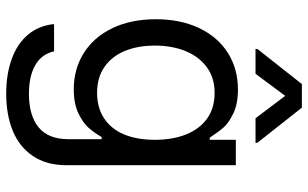

<svg xmlns="http://www.w3.org/2000/svg" viewBox="-207 -576 993 619"><g transform="rotate(90 289.5 -266.5)"><path d="M57.6 55.7H145.5Q154.3 95.7 189.9 116.2Q225.6 136.7 282.2 136.7Q352.5 136.7 390.6 105.5Q428.7 74.2 428.7 9.8V-97.7H421.9Q408.2 -74.2 392.6 -56.2Q377 -38.1 345.7 -22.9Q314.5 -7.8 267.6 -7.8Q203.1 -7.8 151.9 -39.6Q100.6 -71.3 71.3 -131.3Q42 -191.4 42 -272.5Q42 -352.5 70.8 -412.6Q99.6 -472.7 150.9 -504.9Q202.1 -537.1 268.6 -537.1Q315.4 -537.1 346.2 -522Q377 -506.8 390.6 -491.2Q404.3 -475.6 423.8 -446.3H430.7V-530.3H512.7V14.6Q512.7 80.1 482.9 124Q453.1 168 401.4 189Q349.6 210 282.2 210Q218.8 210 169.4 191.9Q120.1 173.8 91.3 139.2Q62.5 104.5 57.6 55.7ZM430.7 -269.5Q430.7 -327.1 413.1 -370.6Q395.5 -414.1 361.8 -438Q328.1 -461.9 279.3 -461.9Q230.5 -461.9 196.3 -436.5Q162.1 -411.1 144.5 -367.7Q127 -324.2 127 -269.5Q127 -213.9 144.5 -171.9Q162.1 -129.9 196.3 -106.4Q230.5 -83 279.3 -83Q327.1 -83 361.3 -105.5Q395.5 -127.9 413.1 -169.4Q430.7 -210.9 430.7 -269.5ZM289.1 -689.5 217.8 -593.8H137.7V-599.6L251 -743.2H327.1L440.4 -599.6V-593.8H361.3Z"/></g></svg>

Font: Pretendard Std Variable
Style: Regular
Weight: 400
Designer: Base glyphs from Inter by Rasmus Andersson; Hangeul glyphs from Noto Sans CJK(Source Han Sans) by Jang Soo-young and Kan
Foundry: Kil Hyung-jin
Version: Version 1.309;Glyphs 3.2 (3225)